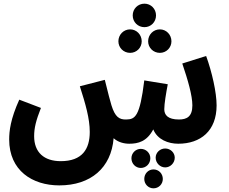

<svg xmlns="http://www.w3.org/2000/svg" viewBox="-20 -778 1250 1046"><path d="M767 -630C802 -630 830 -658 830 -694C830 -730 802 -758 767 -758C731 -758 703 -730 703 -694C703 -658 731 -630 767 -630ZM689 -490C724 -490 752 -518 752 -553C752 -589 724 -618 689 -618C653 -618 625 -589 625 -553C625 -518 653 -490 689 -490ZM851 -490C886 -490 914 -518 914 -553C914 -589 886 -618 851 -618C815 -618 787 -589 787 -553C787 -518 815 -490 851 -490ZM303 232C474 232 586 137 599 -25C623 -3 656 5 684 5C733 5 780 -7 815 -73C838 -17 897 5 951 5C1073 5 1160 -65 1160 -204C1160 -274 1135 -385 1103 -473L973 -432C1004 -341 1028 -257 1028 -204C1028 -142 997 -127 955 -127C894 -127 875 -152 875 -183C875 -213 885 -272 894 -319L766 -340C742 -142 716 -128 668 -127C630 -126 607 -140 587 -205C580 -227 570 -267 551 -343L415 -308C446 -211 469 -132 469 -59C469 34 428 100 311 100C220 100 166 52 166 -36C166 -81 176 -121 203 -190L85 -235C37 -129 30 -64 30 -18C30 151 156 232 303 232ZM880 31C852 31 828 53 828 81C828 110 852 134 880 134C908 134 932 110 932 81C932 53 908 31 880 31ZM747 33C719 33 696 56 696 84C696 114 719 137 747 137C776 137 799 114 799 84C799 56 776 33 747 33ZM816 145C788 145 766 168 766 197C766 225 788 248 816 248C845 248 867 225 867 197C867 168 845 145 816 145Z"/></svg>

Font: Noto Sans Arabic UI Cn
Style: Bold
Weight: 700
Width: 3
Designer: Monotype Design Team, Nadine Chahine and Nizar Qandah
Foundry: Monotype Imaging Inc.
Version: Version 2.010